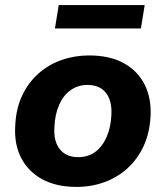

<svg xmlns="http://www.w3.org/2000/svg" viewBox="-20 -724 651 755"><path d="M281 11Q201 11 145.5 -19.5Q90 -50 62.5 -104.5Q35 -159 40 -231Q43 -297 67 -348Q91 -399 131 -434.5Q171 -470 222 -488Q273 -506 330 -506Q411 -506 466 -476Q521 -446 548.5 -392Q576 -338 572 -265Q568 -199 544 -148Q520 -97 480.5 -61.5Q441 -26 390 -7.5Q339 11 281 11ZM287 -106Q327 -106 355 -127Q383 -148 399.5 -186Q416 -224 418 -272Q421 -328 396.5 -359Q372 -390 324 -390Q286 -390 257 -369Q228 -348 212 -310.5Q196 -273 194 -225Q190 -169 215 -137.5Q240 -106 287 -106ZM196 -612 211 -704H549L534 -612Z"/></svg>

Font: Nunito Sans 10pt ExtraBold
Style: Italic
Weight: 800
Italic angle: -9°
Designer: Vernon Adams
Foundry: Vernon Adams
Version: Version 3.101;gftools[0.9.27]